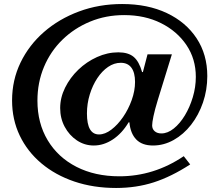

<svg xmlns="http://www.w3.org/2000/svg" viewBox="-20 -800 1101 954"><path d="M713 -530H834L764 -303Q749 -254 742.5 -222.5Q736 -191 736 -177Q736 -159 748.5 -148Q761 -137 782 -137Q813 -137 843.5 -161.5Q874 -186 898.5 -226.5Q923 -267 938 -317Q953 -367 953 -418Q953 -507 906.5 -576Q860 -645 780 -685Q700 -725 597 -725Q506 -725 427.5 -692.5Q349 -660 290 -602.5Q231 -545 198.5 -467.5Q166 -390 166 -300Q166 -188 217 -103Q268 -18 360 29Q452 76 573 76Q745 76 893 -24L925 17Q831 78 744 106Q657 134 557 134Q444 134 349.5 102Q255 70 185.5 11.5Q116 -47 78 -126.5Q40 -206 40 -301Q40 -402 82 -489Q124 -576 198.5 -641Q273 -706 372.5 -743Q472 -780 587 -780Q714 -780 809 -735Q904 -690 957 -609.5Q1010 -529 1010 -422Q1010 -353 988.5 -290.5Q967 -228 929.5 -180Q892 -132 843 -104.5Q794 -77 740 -77Q686 -77 657 -107Q628 -137 623 -192H619Q586 -137 540.5 -107Q495 -77 446 -77Q400 -77 362 -102.5Q324 -128 301.5 -170Q279 -212 279 -263Q279 -315 303.5 -364.5Q328 -414 369 -453.5Q410 -493 462 -516.5Q514 -540 568 -540Q617 -540 644 -517.5Q671 -495 686 -442H690ZM580 -488Q547 -488 517 -467.5Q487 -447 463.5 -411.5Q440 -376 426 -330.5Q412 -285 412 -236Q412 -132 472 -132Q502 -132 533.5 -156Q565 -180 591.5 -218.5Q618 -257 634.5 -303Q651 -349 651 -393Q651 -439 633 -463.5Q615 -488 580 -488Z"/></svg>

Font: Libre Baskerville
Style: Bold
Weight: 700
Designer: Pablo Impallari, Rodrigo Fuenzalida
Foundry: Pablo Impallari, Rodrigo Fuenzalida
Version: Version 1.051; ttfautohint (v1.8.4.7-5d5b)